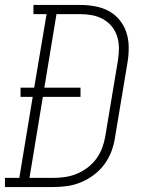

<svg xmlns="http://www.w3.org/2000/svg" viewBox="-54 -755 574 775"><path d="M-34 0V-37H24L78 -364H29V-401H84L134 -698H81V-735H270Q300 -735 330 -729.5Q360 -724 385 -710.5Q410 -697 428.5 -674.5Q447 -652 456 -624.5Q465 -597 465.5 -566.5Q466 -536 461 -505L410 -199Q406 -171 395.5 -143.5Q385 -116 367.5 -92Q350 -68 325.5 -49.5Q301 -31 273.5 -19.5Q246 -8 217.5 -4Q189 0 161 0ZM65 -37H161Q185 -37 209 -40.5Q233 -44 256 -53.5Q279 -63 299.5 -78.5Q320 -94 335 -114.5Q350 -135 358.5 -158Q367 -181 371 -205L422 -511Q426 -536 426 -560.5Q426 -585 419 -607.5Q412 -630 397.5 -648Q383 -666 362.5 -677.5Q342 -689 318 -693.5Q294 -698 270 -698H174L125 -401H271V-364H119Z"/></svg>

Font: Iosevka Curly Slab XLtObl
Style: Regular
Weight: 200
Italic angle: -9°
Monospace: yes
Designer: Belleve Invis
Foundry: Belleve Invis
Version: Version 11.1.0; ttfautohint (v1.8.3)